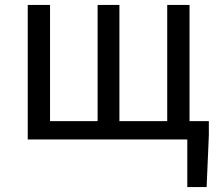

<svg xmlns="http://www.w3.org/2000/svg" viewBox="-20 -563 885 775"><path d="M823 -74V-17L814 192H736V0H92V-543H182V-74H374V-543H462V-74H655V-543H745V-74Z"/></svg>

Font: Noto Sans SC
Style: Regular
Weight: 400
Designer: Ryoko NISHIZUKA ____ (kana & ideographs); Paul D. Hunt (Latin, Greek & Cyrillic); Wenlong ZHANG ___ (bopomofo); Sandoll 
Foundry: Adobe Systems Incorporated
Version: Version 1.004